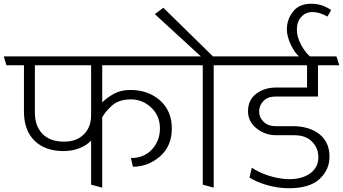

<svg xmlns="http://www.w3.org/2000/svg" viewBox="-31 -979 1819 1018"><path d="M309 -228Q375 -228 413.5 -266.5Q452 -305 452 -368V-633H154V-380Q154 -311 194 -269.5Q234 -228 309 -228ZM452 0V-234Q430 -209 391 -193.5Q352 -178 306 -178Q208 -178 152 -233Q96 -288 96 -387V-633H3L-11 -680H915L931 -633H511V-436Q534 -460 571.5 -481Q609 -502 660 -502Q755 -502 817.5 -446.5Q880 -391 880 -298Q880 -204 817 -149.5Q754 -95 674 -95L663 -141Q733 -141 775 -187Q817 -233 817 -298Q817 -365 771 -408.5Q725 -452 663 -452Q599 -452 563 -419.5Q527 -387 511 -357V16Z M1044 0V-633H922L908 -680H1034L790 -904L835 -938L1098 -680H1222L1238 -633H1102V16Z M1501 -29Q1572 -29 1614.5 -60.5Q1657 -92 1657 -145Q1657 -194 1623.5 -228Q1590 -262 1530 -262H1433Q1375 -262 1329.5 -298Q1284 -334 1284 -389Q1284 -449 1327.5 -482Q1371 -515 1435 -515H1597V-633H1230L1216 -680H1753L1768 -633H1655V-467H1428Q1389 -467 1366 -443.5Q1343 -420 1343 -389Q1343 -356 1367 -333Q1391 -310 1430 -310H1521Q1608 -310 1662 -268Q1716 -226 1716 -148Q1716 -79 1663.5 -30Q1611 19 1501 19Q1440 19 1380.5 1Q1321 -17 1292 -38L1304 -90Q1340 -65 1394 -47.5Q1448 -30 1501 -29Z M1615 -678H1557Q1530 -700 1510 -744Q1490 -788 1490 -823Q1490 -876 1522.5 -917.5Q1555 -959 1618 -959Q1655 -959 1681.5 -948.5Q1708 -938 1725 -926L1705 -891Q1692 -899 1670.5 -907Q1649 -915 1624 -915Q1590 -915 1566.5 -889.5Q1543 -864 1543 -822Q1543 -782 1566.5 -739.5Q1590 -697 1615 -678Z"/></svg>

Font: Palanquin ExtraLight
Style: Regular
Weight: 275
Designer: Pria Ravichandran
Version: Version 1.001